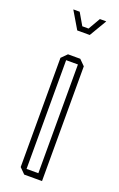

<svg xmlns="http://www.w3.org/2000/svg" viewBox="-135 -711 466 750"><g transform="rotate(20 98.5 -336.0)"><path d="M74 -476V-500H124L147 -477V-476ZM73 0 50 -23V-24H123V0ZM50 -24V-477L73 -500H74V-24ZM123 0V-476H147V0ZM114 -622 143 -672H169V-671L140 -622ZM62 -622 33 -671V-672H59L88 -622ZM75 -600 62 -622H140L127 -600Z"/></g></svg>

Font: Foldit Thin
Style: Regular
Weight: 100
Designer: Sophia Tai
Foundry: Sophia Tai
Version: Version 1.003